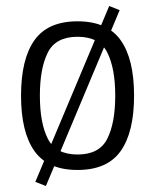

<svg xmlns="http://www.w3.org/2000/svg" viewBox="-20 -559 515 637"><path d="M237.3 4.9Q138.7 4.9 94.2 -57.9Q49.8 -120.6 49.8 -241.7Q49.8 -362.8 94.2 -425.5Q138.7 -488.3 237.3 -488.3Q335.9 -488.3 380.4 -425.5Q424.8 -362.8 424.8 -241.7Q424.8 -120.6 380.4 -57.9Q335.9 4.9 237.3 4.9ZM237.3 -46.4Q309.6 -46.4 335.9 -98.6Q362.3 -150.9 362.3 -241.7Q362.3 -332.5 335.9 -384.8Q309.6 -437 237.3 -437Q165 -437 138.7 -384.8Q112.3 -332.5 112.3 -241.7Q112.3 -150.9 138.7 -98.6Q165 -46.4 237.3 -46.4ZM132.3 58.1 97.2 44.4 342.3 -539.1 377 -525.4Z"/></svg>

Font: Anaheim
Style: Regular
Weight: 400
Designer: Vernon Adams
Foundry: Vernon Adams
Version: Version 2.001